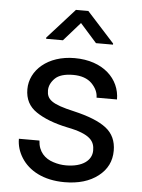

<svg xmlns="http://www.w3.org/2000/svg" viewBox="-54 -793 624 845"><g transform="rotate(5 258.0 -370.0)"><path d="M376.5 -140.1C376.5 -96.7 336.4 -64.5 262.7 -64.5C244.1 -64.5 225.6 -67.4 206.5 -73.7C168.9 -85.4 139.6 -113.8 137.2 -163.1H46.4C46.4 -133.8 54.7 -106 71.3 -79.6C104.5 -26.9 169.4 9.8 262.7 9.8C324.2 9.8 373.5 -4.9 411.1 -34.2C448.2 -63 466.8 -100.6 466.8 -147C466.8 -189.5 451.7 -222.7 420.9 -246.6C390.1 -270.5 341.8 -289.6 276.9 -304.7C177.2 -327.1 155.3 -346.7 155.3 -386.2C155.3 -405.3 163.6 -423.3 179.7 -439.5C195.8 -455.6 222.7 -463.9 260.3 -463.9C295.9 -463.9 323.7 -454.1 342.8 -435.1C361.8 -415.5 371.1 -395 371.1 -373H461.4C461.4 -463.4 386.7 -538.1 260.3 -538.1C141.6 -538.1 64.5 -467.3 64.5 -383.8C64.5 -340.3 81.5 -307.6 115.7 -284.7C149.4 -261.7 195.8 -243.7 254.9 -231.4C359.9 -210.9 376.5 -179.2 376.5 -140.1ZM247.1 -750 127.4 -617.2V-611.8H201.7L274.4 -694.3L347.7 -611.8H422.9V-616.7L301.8 -750Z"/></g></svg>

Font: Vazirmatn
Style: Regular
Weight: 400
Designer: Saber Rastikerdar
Foundry: Saber Rastikerdar
Version: Version 33.003